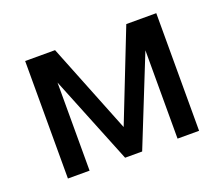

<svg xmlns="http://www.w3.org/2000/svg" viewBox="-88 -618 875 749"><g transform="rotate(-20 349.5 -244.0)"><path d="M77.1 0V-487.8H201.2L350.1 -114.3L497.1 -488.3H621.6V0H532.2V-366.7L385.3 0H314.5L167 -365.7V0Z"/></g></svg>

Font: HK Grotesk Medium
Style: Regular
Weight: 500
Designer: Alfredo Marco Pradil and Stefan Peev
Foundry: Hanken Design Co.
Version: Version 1.045;PS 001.045;hotconv 1.0.88;makeotf.lib2.5.64775